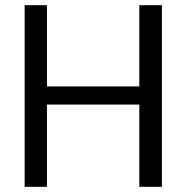

<svg xmlns="http://www.w3.org/2000/svg" viewBox="-20 -720 719 740"><path d="M517 -700V-387H161V-700H75V0H161V-317H517V0H604V-700Z"/></svg>

Font: Be Vietnam
Style: Regular
Weight: 400
Designer: Gabriel Lam
Foundry: TypeRant
Version: Version 4.000